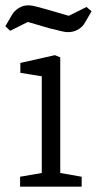

<svg xmlns="http://www.w3.org/2000/svg" viewBox="-48 -697 362 717"><path d="M27 0V-37L108 -51V-412L28 -425V-462L157 -491L177 -483V-51L257 -37V0ZM207 -577Q193 -577 175 -582Q157 -587 138 -591L56 -615L-10 -582L-28 -599L-3 -642Q6 -657 22 -667Q38 -677 57 -677Q72 -677 89.5 -672Q107 -667 126 -662L209 -638L275 -671L294 -655L269 -612Q260 -596 243 -586.5Q226 -577 207 -577Z"/></svg>

Font: Faustina Light Light
Style: Regular
Weight: 300
Version: Version 1.200